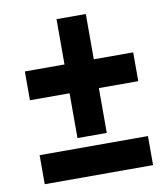

<svg xmlns="http://www.w3.org/2000/svg" viewBox="-75 -705 663 768"><g transform="rotate(-10 256.5 -321.0)"><path d="M325 -458H485V-341H325V-159H206V-341H45V-458H206V-642H325ZM45 0V-118H485V0Z"/></g></svg>

Font: Noto Sans Condensed ExtraBold
Style: Italic
Weight: 800
Width: 3
Italic angle: -12°
Designer: Monotype Design Team
Foundry: Monotype Imaging Inc.
Version: Version 2.013; ttfautohint (v1.8.4.7-5d5b)